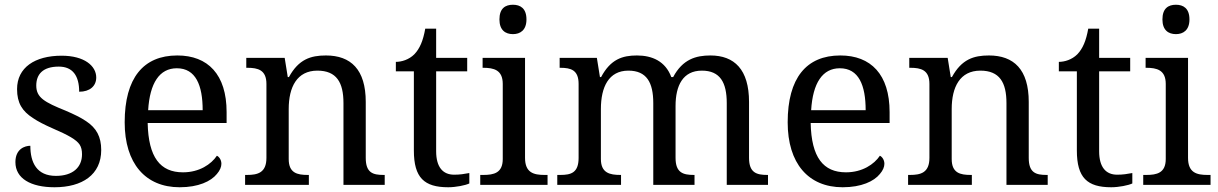

<svg xmlns="http://www.w3.org/2000/svg" viewBox="-20 -780 5140 810"><path d="M210 10C327 10 407 -43 407 -147C407 -203 387 -240 343 -269C321 -284 292 -298 257 -313C168 -349 133 -368 133 -419C133 -466 160 -499 228 -499C287 -499 314 -460 314 -393C359 -393 386 -417 386 -453C386 -502 336 -545 240 -545C127 -545 52 -495 52 -404C52 -345 74 -311 119 -282C141 -267 169 -253 203 -238C268 -210 302 -191 316 -170C323 -159 326 -146 326 -129C326 -74 287 -38 216 -38C135 -38 108 -94 108 -165C85 -165 45 -152 45 -96C45 -27 110 10 210 10Z M738 10C817 10 870 -15 895 -46C908 -61 914 -76 914 -89C914 -106 904 -119 895 -123C871 -87 821 -53 752 -53C656 -53 606 -116 603 -261H936V-307C936 -466 857 -546 728 -546C585 -546 506 -451 506 -264C506 -91 593 10 738 10ZM605 -315C612 -430 653 -492 726 -492C806 -492 835 -420 835 -315Z M1283 0V-42H1278C1234 -42 1198 -50 1198 -109V-320C1198 -413 1233 -482 1319 -482C1400 -482 1429 -432 1429 -345V0H1603V-42H1598C1553 -42 1523 -51 1523 -114V-350C1523 -487 1460 -546 1355 -546C1291 -546 1240 -530 1199 -455H1194L1181 -536H1019V-494H1024C1068 -494 1104 -485 1104 -426V-114C1104 -51 1067 -42 1022 -42H1014V0Z M1871 10C1903 10 1943 2 1960 -6V-50C1939 -46 1920 -43 1896 -43C1849 -43 1820 -74 1820 -142V-479H1951V-536H1820V-659H1774C1765 -608 1751 -575 1728 -551C1705 -528 1674 -519 1650 -519V-479H1726V-145C1726 -30 1770 10 1871 10Z M2144 -636C2175 -636 2201 -653 2201 -698C2201 -745 2175 -760 2144 -760C2112 -760 2087 -745 2087 -698C2087 -653 2112 -636 2144 -636ZM2290 0V-42H2277C2232 -42 2195 -51 2195 -114V-536H2016V-494H2019C2063 -494 2101 -485 2101 -426V-109C2101 -50 2063 -42 2019 -42H2006V0Z M2600 0V-42H2597C2553 -42 2515 -50 2515 -109V-320C2515 -413 2548 -482 2631 -482C2708 -482 2736 -432 2736 -345V0H2910V-42H2907C2862 -42 2830 -51 2830 -114V-333C2830 -419 2861 -482 2941 -482C3018 -482 3046 -432 3046 -345V0H3220V-42H3217C3172 -42 3140 -51 3140 -114V-350C3140 -487 3078 -546 2977 -546C2916 -546 2860 -530 2820 -455H2812C2787 -522 2731 -546 2667 -546C2606 -546 2556 -530 2516 -455H2511L2498 -536H2341V-494H2344C2388 -494 2421 -485 2421 -426V-114C2421 -51 2389 -42 2344 -42H2331V0Z M3535 10C3614 10 3667 -15 3692 -46C3705 -61 3711 -76 3711 -89C3711 -106 3701 -119 3692 -123C3668 -87 3618 -53 3549 -53C3453 -53 3403 -116 3400 -261H3733V-307C3733 -466 3654 -546 3525 -546C3382 -546 3303 -451 3303 -264C3303 -91 3390 10 3535 10ZM3402 -315C3409 -430 3450 -492 3523 -492C3603 -492 3632 -420 3632 -315Z M4080 0V-42H4075C4031 -42 3995 -50 3995 -109V-320C3995 -413 4030 -482 4116 -482C4197 -482 4226 -432 4226 -345V0H4400V-42H4395C4350 -42 4320 -51 4320 -114V-350C4320 -487 4257 -546 4152 -546C4088 -546 4037 -530 3996 -455H3991L3978 -536H3816V-494H3821C3865 -494 3901 -485 3901 -426V-114C3901 -51 3864 -42 3819 -42H3811V0Z M4668 10C4700 10 4740 2 4757 -6V-50C4736 -46 4717 -43 4693 -43C4646 -43 4617 -74 4617 -142V-479H4748V-536H4617V-659H4571C4562 -608 4548 -575 4525 -551C4502 -528 4471 -519 4447 -519V-479H4523V-145C4523 -30 4567 10 4668 10Z M4941 -636C4972 -636 4998 -653 4998 -698C4998 -745 4972 -760 4941 -760C4909 -760 4884 -745 4884 -698C4884 -653 4909 -636 4941 -636ZM5087 0V-42H5074C5029 -42 4992 -51 4992 -114V-536H4813V-494H4816C4860 -494 4898 -485 4898 -426V-109C4898 -50 4860 -42 4816 -42H4803V0Z"/></svg>

Font: Liu Chibing Harmony Marks (Sposobin) Font
Style: Regular
Weight: 400
Designer: Liu Chibing
Foundry: Liu Chibing
Version: Version 1.003